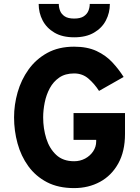

<svg xmlns="http://www.w3.org/2000/svg" viewBox="-20 -951 719 983"><path d="M359.5 12Q278.5 12 220.5 -18.2Q162.5 -48.5 125 -100.2Q87.5 -152 69.8 -216.8Q52 -281.5 52 -350Q52 -414.5 70.2 -478.5Q88.5 -542.5 126.2 -595.2Q164 -648 222 -680Q280 -712 359.5 -712Q427 -712 474.5 -689.8Q522 -667.5 555 -632Q588 -596.5 613 -557L487 -485.5Q464 -521.5 433.2 -548.2Q402.5 -575 359.5 -575Q314 -575 283.5 -554Q253 -533 235 -499.5Q217 -466 209 -426.5Q201 -387 201 -350Q201 -293 217 -241.8Q233 -190.5 267.8 -158Q302.5 -125.5 359.5 -125.5Q390 -125.5 415.8 -139.2Q441.5 -153 457 -176.2Q472.5 -199.5 472.5 -227V-235H356.5V-372H620V-265.5Q620 -176 585.5 -114Q551 -52 492 -20Q433 12 359.5 12ZM360 -760Q299 -760 258.8 -783.8Q218.5 -807.5 198.2 -846.5Q178 -885.5 178 -931H281Q281 -913.5 287.5 -896.2Q294 -879 311 -867.5Q328 -856 360 -856Q391.5 -856 408.8 -867.5Q426 -879 432.8 -896.2Q439.5 -913.5 439.5 -931H542.5Q542.5 -885.5 522.2 -846.5Q502 -807.5 461.2 -783.8Q420.5 -760 360 -760Z"/></svg>

Font: Overpass ExtraBold
Style: Regular
Weight: 800
Designer: Delve Withrington, Dave Bailey, Thomas Jockin
Foundry: Delve Fonts LLC
Version: Version 4.000; ttfautohint (v1.8.3)